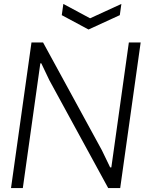

<svg xmlns="http://www.w3.org/2000/svg" viewBox="-20 -956 770 976"><path d="M302 -936 438 -863 597 -936 589 -879 430 -806 294 -879ZM140 -740H199L498 -192L540 -105H546L635 -740H695L591 0H530L231 -548L190 -634H185L96 0H36Z"/></svg>

Font: Plata Sans Light
Style: Italic
Weight: 300
Italic angle: -8°
Designer: Pablo Impallari, Andres Torresi, & Cristiano Sobral
Foundry: Pablo Impallari, Andres Torresi, & Cristiano Sobral
Version: Version 1.00;December 28, 2019;FontCreator 12.0.0.2547 64-bi